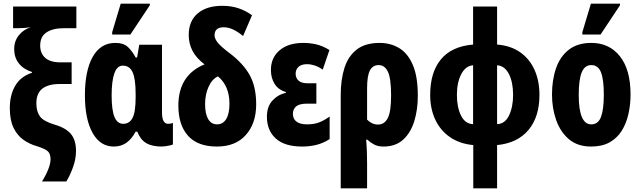

<svg xmlns="http://www.w3.org/2000/svg" viewBox="-20 -796 3523 1056"><path d="M211 202Q233 167 245.5 135Q258 103 258 80Q258 51 244 37Q230 23 183 8Q143 -3 109 -27Q75 -51 54.5 -93Q34 -135 34 -202Q34 -273 63.5 -324Q93 -375 156 -396V-400Q109 -415 83.5 -447.5Q58 -480 58 -526Q58 -571 84.5 -603Q111 -635 149 -646Q128 -643 112 -642Q96 -641 79 -641H52V-760H400V-641H332Q271 -641 236 -618Q201 -595 201 -545Q201 -503 228.5 -478Q256 -453 314 -453H374V-334H309Q246 -334 213 -308.5Q180 -283 180 -228Q180 -183 199.5 -156Q219 -129 279 -111Q344 -92 371 -58Q398 -24 398 34Q398 78 382 122.5Q366 167 345 202Z M606 10Q531 10 489 -65.5Q447 -141 447 -272Q447 -407 490 -483.5Q533 -560 614 -560Q660 -560 684 -537Q708 -514 726 -480H734L746 -550H871V-177Q871 -115 905 -115Q920 -115 931 -120V-2Q928 1 916 3.5Q904 6 891.5 8Q879 10 871 10Q816 10 784 -9Q752 -28 735 -72H726Q705 -32 675.5 -11Q646 10 606 10ZM658 -115Q692 -115 709 -147.5Q726 -180 726 -261V-278Q726 -362 709.5 -398.5Q693 -435 655 -435Q624 -435 609 -392.5Q594 -350 594 -271Q594 -191 609.5 -153Q625 -115 658 -115ZM597 -606V-619L644 -776H804V-767L697 -606Z M1173 10Q1067 10 1014 -49.5Q961 -109 961 -215Q961 -383 1105 -442Q1060 -476 1039 -516Q1018 -556 1018 -603Q1018 -681 1067.5 -722.5Q1117 -764 1202 -764Q1252 -764 1292 -750.5Q1332 -737 1366 -712L1317 -598Q1286 -623 1260.5 -634.5Q1235 -646 1211 -646Q1160 -646 1160 -602Q1160 -585 1175.5 -564Q1191 -543 1241 -505Q1316 -449 1352.5 -384.5Q1389 -320 1389 -222Q1389 -118 1332.5 -54Q1276 10 1173 10ZM1174 -112Q1206 -112 1224 -141Q1242 -170 1242 -226Q1242 -323 1179 -376Q1147 -362 1127.5 -319.5Q1108 -277 1108 -223Q1108 -170 1125 -141Q1142 -112 1174 -112Z M1642 10Q1545 10 1496.5 -34.5Q1448 -79 1448 -154Q1448 -210 1478.5 -243Q1509 -276 1552 -285V-290Q1511 -302 1490.5 -334.5Q1470 -367 1470 -411Q1470 -479 1518 -519.5Q1566 -560 1648 -560Q1683 -560 1717.5 -552.5Q1752 -545 1792 -521L1755 -413Q1732 -429 1710.5 -436Q1689 -443 1669 -443Q1637 -443 1621.5 -428Q1606 -413 1606 -391Q1606 -367 1622 -352.5Q1638 -338 1671 -338H1720V-226H1670Q1627 -226 1609 -211Q1591 -196 1591 -170Q1591 -141 1611.5 -126.5Q1632 -112 1667 -112Q1707 -112 1734.5 -122.5Q1762 -133 1793 -155V-31Q1757 -8 1719.5 1Q1682 10 1642 10Z M1854 240V-274Q1854 -358 1874.5 -422.5Q1895 -487 1942 -523.5Q1989 -560 2068 -560Q2128 -560 2175.5 -531.5Q2223 -503 2250.5 -439Q2278 -375 2278 -269Q2278 -193 2258.5 -129.5Q2239 -66 2197.5 -28Q2156 10 2089 10Q2059 10 2038 -1Q2017 -12 2000 -28H1994Q1997 9 1998 43.5Q1999 78 1999 105V240ZM2059 -111Q2095 -111 2113 -147Q2131 -183 2131 -269Q2131 -365 2113.5 -401.5Q2096 -438 2063 -438Q2030 -438 2014.5 -408.5Q1999 -379 1999 -311V-138Q2011 -126 2025.5 -118.5Q2040 -111 2059 -111Z M2583 240V2Q2509 -5 2456 -41Q2403 -77 2374.5 -137Q2346 -197 2346 -274Q2346 -398 2405 -469.5Q2464 -541 2582 -551V-760H2714V-551Q2789 -545 2841 -508.5Q2893 -472 2920 -411.5Q2947 -351 2947 -274Q2947 -153 2886.5 -81Q2826 -9 2714 2V240ZM2582 -113V-437Q2541 -434 2517 -388.5Q2493 -343 2493 -274Q2493 -206 2515.5 -160.5Q2538 -115 2582 -113ZM2714 -113Q2758 -115 2780 -161.5Q2802 -208 2802 -274Q2802 -344 2779 -389Q2756 -434 2714 -437Z M3448 -276Q3448 -221 3436.5 -169.5Q3425 -118 3400 -77.5Q3375 -37 3333.5 -13.5Q3292 10 3231 10Q3157 10 3109.5 -30Q3062 -70 3039 -135.5Q3016 -201 3016 -276Q3016 -357 3038.5 -421.5Q3061 -486 3109 -523Q3157 -560 3233 -560Q3331 -560 3389.5 -486.5Q3448 -413 3448 -276ZM3163 -274Q3163 -112 3232 -112Q3270 -112 3285.5 -153Q3301 -194 3301 -276Q3301 -358 3285.5 -398Q3270 -438 3232 -438Q3196 -438 3179.5 -398Q3163 -358 3163 -274ZM3183 -606V-619L3230 -776H3390V-767L3283 -606Z"/></svg>

Font: Noto Sans ExtraCondensed ExtraBold
Style: Regular
Weight: 800
Width: 2
Designer: Monotype Design Team
Foundry: Monotype Imaging Inc.
Version: Version 2.013; ttfautohint (v1.8.4.7-5d5b)